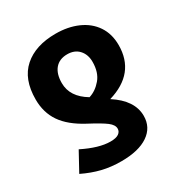

<svg xmlns="http://www.w3.org/2000/svg" viewBox="-180 -691 984 1040"><g transform="rotate(-30 312.5 -170.5)"><path d="M47 163 111 46Q211 96 282 96Q317 96 333.5 84.5Q350 73 350 54Q350 31 321.5 9Q293 -13 217 -53Q127 -101 85.5 -161.5Q44 -222 44 -304Q44 -431 116.5 -495Q189 -559 315 -559Q392 -559 452.5 -532.5Q513 -506 547 -455.5Q581 -405 581 -335Q581 -159 395 -104Q507 -32 507 65Q507 137 447.5 177.5Q388 218 280 218Q215 218 160 204.5Q105 191 47 163ZM413 -327Q413 -373 386.5 -402Q360 -431 314 -431Q265 -431 238 -399.5Q211 -368 211 -310Q211 -224 303 -169Q346 -182 379.5 -221.5Q413 -261 413 -327Z"/></g></svg>

Font: Noto Sans UI ExtraBold
Style: Regular
Weight: 800
Designer: Monotype Design Team
Foundry: Monotype Imaging Inc.
Version: Version 1.001